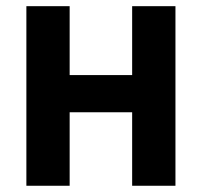

<svg xmlns="http://www.w3.org/2000/svg" viewBox="-20 -595 645 615"><path d="M64.5 0V-575.2H203.1V-354.5H403.3V-575.2H542V0H403.3V-235.4H203.1V0Z"/></svg>

Font: Gothic A1 ExtraBold
Style: Regular
Weight: 800
Designer: HanYang I&C Co.,Ltd.
Foundry: HanYang I&C Co.,Ltd.
Version: Version 2.50